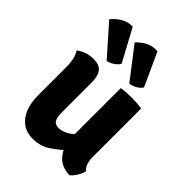

<svg xmlns="http://www.w3.org/2000/svg" viewBox="-223 -876 993 993"><g transform="rotate(45 274.0 -379.5)"><path d="M484.5 -142Q484.5 -117.5 492 -97.2Q499.5 -77 512.5 -67Q508 -47 494.2 -25Q480.5 -3 466 8Q402 5.5 368.8 -37.8Q335.5 -81 335.5 -141.5V-498.5Q367.5 -504 410 -504Q450.5 -504 484.5 -498.5ZM59.5 -376Q59.5 -405 54.2 -430.2Q49 -455.5 36 -474.5Q52 -488 76.5 -497Q101 -506 129 -506Q173.5 -506 191 -482.2Q208.5 -458.5 208.5 -414V-195Q208.5 -159 218 -142Q227.5 -125 254 -125Q271 -125 292.5 -133.8Q314 -142.5 335.2 -162Q356.5 -181.5 371.5 -212.5V-81Q336.5 -46 294.2 -18.5Q252 9 198.5 9Q153 9 122 -13.8Q91 -36.5 75.2 -76.2Q59.5 -116 59.5 -167ZM154.5 -767 249.5 -591Q240.5 -574 220.8 -561.5Q201 -549 184 -546.5L41.5 -708Q60.5 -732.5 89.2 -750.2Q118 -768 154.5 -767ZM335 -767.5 418 -586Q408.5 -570.5 388 -559Q367.5 -547.5 350 -546.5L219 -716.5Q239.5 -739.5 269 -755Q298.5 -770.5 335 -767.5Z"/></g></svg>

Font: Signika Negative
Style: Bold
Weight: 700
Designer: Anna Giedry
Foundry: Anna Giedry
Version: Version 2.001